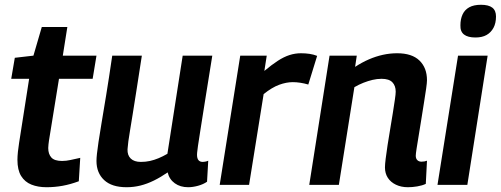

<svg xmlns="http://www.w3.org/2000/svg" viewBox="-20 -774 2097 804"><path d="M316 -113 310 -15Q275 -2 242 4Q209 10 175 10Q139 10 111.5 -1Q84 -12 68.5 -37Q53 -62 53 -105Q53 -119 55 -138.5Q57 -158 60 -176L102 -444H27L42 -532L120 -541L155 -661H262L243 -541H384L368 -444H227L185 -185Q184 -177 183 -169Q182 -161 182 -154Q182 -129 195 -114.5Q208 -100 240 -100Q257 -100 275 -104Q293 -108 316 -113Z M510 10Q448 10 416 -20Q384 -50 384 -100Q384 -112 386 -130.5Q388 -149 392.5 -179.5Q397 -210 405 -257.5Q413 -305 424.5 -375Q436 -445 450 -541H574Q561 -456 551.5 -396Q542 -336 535.5 -295Q529 -254 524.5 -227.5Q520 -201 517.5 -182.5Q515 -164 514 -149Q513 -124 527.5 -110Q542 -96 570 -96Q590 -96 608 -100Q626 -104 644 -111.5Q662 -119 681 -130L745 -541H869Q850 -424 838 -348Q826 -272 819 -228Q812 -184 809 -163Q806 -142 805.5 -135Q805 -128 805 -126Q805 -111 811 -103.5Q817 -96 829 -96Q832 -96 838.5 -97Q845 -98 852 -101L847 -13Q831 -2 809 4Q787 10 768 10Q735 10 712 -6.5Q689 -23 682 -52Q653 -32 624.5 -18Q596 -4 568 3Q540 10 510 10Z M1097 -541 1087 -477Q1118 -503 1143.5 -519.5Q1169 -536 1192.5 -543.5Q1216 -551 1240 -551Q1259 -551 1276 -548.5Q1293 -546 1308 -540L1271 -420Q1254 -425 1237.5 -427.5Q1221 -430 1206 -430Q1179 -430 1149 -419Q1119 -408 1084 -380L1023 0H900L986 -541Z M1360 -541H1474L1467 -494Q1496 -513 1525 -525.5Q1554 -538 1583.5 -544.5Q1613 -551 1643 -551Q1705 -551 1736.5 -520.5Q1768 -490 1768 -438Q1768 -428 1764.5 -403Q1761 -378 1755.5 -344.5Q1750 -311 1744.5 -275.5Q1739 -240 1733.5 -207.5Q1728 -175 1724.5 -152Q1721 -129 1721 -122Q1721 -110 1727.5 -103.5Q1734 -97 1745 -97Q1751 -97 1757 -98Q1763 -99 1768 -101L1763 -4Q1748 3 1727.5 6.5Q1707 10 1688 10Q1660 10 1638 -0.5Q1616 -11 1604 -29.5Q1592 -48 1592 -73Q1592 -85 1595 -109.5Q1598 -134 1603 -166.5Q1608 -199 1614 -234Q1620 -269 1625 -301Q1630 -333 1633.5 -356.5Q1637 -380 1637 -390Q1637 -415 1623 -429.5Q1609 -444 1578 -444Q1559 -444 1540 -439.5Q1521 -435 1502 -427.5Q1483 -420 1464 -409L1399 0H1275Z M1812 0 1898 -541H2022L1937 0ZM1994 -754Q2026 -754 2041.5 -742Q2057 -730 2057 -705Q2057 -677 2046.5 -657.5Q2036 -638 2017.5 -627.5Q1999 -617 1971 -617Q1939 -617 1923 -629.5Q1907 -642 1908 -668Q1908 -694 1917 -713.5Q1926 -733 1945 -743.5Q1964 -754 1994 -754Z"/></svg>

Font: Georama ExtraCondensed Thin SemiBold
Style: Italic
Weight: 600
Italic angle: -9°
Version: Version 1.001